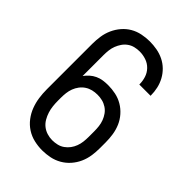

<svg xmlns="http://www.w3.org/2000/svg" viewBox="-221 -838 941 941"><g transform="rotate(45 250.0 -367.5)"><path d="M251 8Q223 8 195 1.5Q167 -5 143 -20.5Q119 -36 101.5 -59Q84 -82 74 -108.5Q64 -135 60 -163Q56 -191 56 -220V-535Q56 -562 60 -588.5Q64 -615 75 -639.5Q86 -664 103.5 -684.5Q121 -705 144 -718.5Q167 -732 194 -737.5Q221 -743 247 -743Q272 -743 297 -738.5Q322 -734 344.5 -723Q367 -712 385 -694.5Q403 -677 415 -655Q427 -633 432.5 -608.5Q438 -584 438 -559Q438 -559 438 -558.5Q438 -558 438 -557H360Q360 -557 360 -557.5Q360 -558 360 -558Q360 -581 353 -603Q346 -625 330 -641.5Q314 -658 292 -665.5Q270 -673 247 -673Q230 -673 213.5 -669Q197 -665 183 -655Q169 -645 159.5 -631Q150 -617 144 -601.5Q138 -586 136 -569Q134 -552 134 -535V-390Q144 -404 157 -415.5Q170 -427 186 -434.5Q202 -442 219.5 -444.5Q237 -447 254 -447Q281 -447 307 -441.5Q333 -436 356 -422.5Q379 -409 397 -388.5Q415 -368 425.5 -343.5Q436 -319 440 -292.5Q444 -266 444 -239V-200Q444 -173 440 -146.5Q436 -120 425 -95.5Q414 -71 396 -50.5Q378 -30 354.5 -16.5Q331 -3 304.5 2.5Q278 8 251 8ZM251 -62Q268 -62 285 -66Q302 -70 316 -80Q330 -90 340 -103.5Q350 -117 356 -133Q362 -149 364 -166Q366 -183 366 -200V-239Q366 -256 364 -273Q362 -290 356 -306Q350 -322 340 -336Q330 -350 315.5 -359.5Q301 -369 284.5 -373Q268 -377 251 -377Q233 -377 216.5 -373Q200 -369 185.5 -359.5Q171 -350 160.5 -336Q150 -322 144 -306Q138 -290 136 -273Q134 -256 134 -239V-220Q134 -201 136 -182.5Q138 -164 143.5 -146.5Q149 -129 158.5 -112.5Q168 -96 182.5 -84.5Q197 -73 215 -67.5Q233 -62 251 -62Z"/></g></svg>

Font: Zed Mono
Style: Regular
Weight: 400
Monospace: yes
Designer: Belleve Invis
Foundry: Belleve Invis
Version: Version 1.0.0; ttfautohint (v1.8.4)